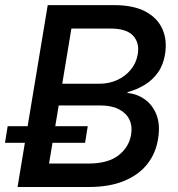

<svg xmlns="http://www.w3.org/2000/svg" viewBox="-39 -748 710 768"><path d="M31.2 0 151.9 -727.5H418Q494.6 -727.5 542.7 -701.9Q590.8 -676.3 610.6 -631.8Q630.4 -587.4 621.1 -530.8Q614.3 -488.3 593 -458.3Q571.8 -428.2 540.3 -408.9Q508.8 -389.6 471.2 -379.4V-376Q509.3 -372.6 540.5 -350.3Q571.8 -328.1 587.2 -288.3Q602.5 -248.5 593.3 -192.9Q584.5 -135.7 550.8 -92.5Q517.1 -49.3 458.5 -24.7Q399.9 0 314.9 0ZM157.2 -93.8H314.5Q392.6 -93.8 434.8 -126.5Q477.1 -159.2 485.4 -209.5Q491.2 -244.1 478.3 -270.3Q465.3 -296.4 436 -311.3Q406.7 -326.2 362.8 -326.2H195.8ZM210 -413.1H359.4Q397 -413.1 429.4 -427.7Q461.9 -442.4 484.1 -469.2Q506.3 -496.1 512.2 -532.2Q519.5 -577.1 493.2 -605.5Q466.8 -633.8 402.8 -633.8H246.6ZM-19 -176.8 -8.3 -243.2H312L301.3 -176.8Z"/></svg>

Font: Inter 20pt Medium
Style: Italic
Weight: 500
Italic angle: -9.3988°
Version: Version 4.001;git-66647c0bb